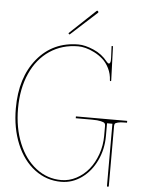

<svg xmlns="http://www.w3.org/2000/svg" viewBox="-62 -1006 782 1062"><g transform="rotate(5 328.5 -475.5)"><path d="M286.1 -819.8 430.2 -955.6Q434.6 -960 438.5 -955.6Q443.4 -950.7 439.5 -946.8L293 -813ZM317.4 2.4Q235.8 2.4 170.7 -46.6Q105.5 -95.7 69.1 -183.3Q32.7 -271 32.7 -380.9Q32.7 -552.7 119.4 -657.7Q206.1 -762.7 347.7 -762.7Q383.8 -762.7 431.6 -742.2Q479.5 -721.7 510.7 -681.6Q518.6 -672.4 523.4 -672.4Q528.8 -672.4 531 -678.7Q533.2 -685.1 533.2 -689.9V-706.5L530.3 -770H538.1L544.9 -580.1Q544.9 -576.2 541.5 -576.2Q537.6 -576.2 537.6 -580.1Q536.1 -616.2 521 -646.5Q505.9 -676.8 484.4 -695.8Q462.9 -714.8 436.8 -728Q410.6 -741.2 388.2 -746.8Q365.7 -752.4 347.7 -752.4Q257.8 -752.4 189 -706.3Q120.1 -660.2 82.5 -575.7Q44.9 -491.2 44.9 -380.9Q44.9 -273.9 79.8 -188.7Q114.7 -103.5 177 -55.4Q239.3 -7.3 317.4 -7.3Q360.8 -7.3 400.6 -28.3Q440.4 -49.3 469.2 -84.7Q498 -120.1 515.4 -169.2Q532.7 -218.3 532.7 -271.5V-327.6Q532.7 -336.4 528.6 -341.6Q524.4 -346.7 507.1 -350.8Q489.7 -355 457.5 -355H367.7V-365.2H652.3V-355H642.1Q615.2 -355 601.6 -351.3Q587.9 -347.7 585.2 -343Q582.5 -338.4 582.5 -329.6V2.4Q582.5 7.3 577.6 7.3Q572.3 7.3 572.3 2.4V-342.3H542.5V-271.5Q542.5 -198.2 512.7 -135.3Q482.9 -72.3 430.9 -34.9Q378.9 2.4 317.4 2.4Z"/></g></svg>

Font: ZnikomitNo25
Style: Regular
Weight: 100
Designer: gluk
Foundry: gluk
Version: Version 0.56